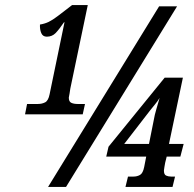

<svg xmlns="http://www.w3.org/2000/svg" viewBox="-20 -739 767 759"><path d="M79 -287 87 -328H130Q146 -328 158.5 -334.5Q171 -341 176 -366L235 -651H233Q214 -623 200 -608.5Q186 -594 165 -594Q149 -594 143 -608.5Q137 -623 138 -642Q157 -645 172.5 -652.5Q188 -660 209 -676Q230 -692 265 -719H327L258 -389Q257 -379 255 -369.5Q253 -360 252 -353Q252 -337 262 -332.5Q272 -328 286 -328H316L307 -287ZM170 0 609 -714H680L241 0ZM476 0 486 -41H508Q522 -41 533.5 -47.5Q545 -54 550 -79L558 -120H400L409 -159L631 -432H703L648 -170H706L693 -120H639L633 -96Q632 -89 630 -79Q628 -69 628 -65Q628 -49 636.5 -45Q645 -41 656 -41H672L662 0ZM471 -170H569L588 -265Q591 -284 598.5 -309Q606 -334 611 -352Q604 -340 594 -328Q584 -316 573 -302Z"/></svg>

Font: Noto Serif ExtraCondensed
Style: Bold Italic
Weight: 700
Width: 2
Italic angle: -12°
Designer: Monotype Design Team
Foundry: Monotype Imaging Inc.
Version: Version 2.013; ttfautohint (v1.8.4.7-5d5b)